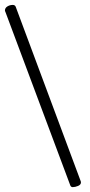

<svg xmlns="http://www.w3.org/2000/svg" viewBox="-45 -749 368 781"><path d="M251 12.2Q244.1 12.2 241.2 5.9L-22.9 -700.2Q-24.9 -704.1 -24.9 -706.1Q-24.9 -716.8 -14.9 -722.9Q-4.9 -729 6.8 -729Q16.1 -729 19 -721.2L283.2 -12.2Q284.2 -10.3 284.2 -6.8Q284.2 2.4 272.5 7.3Q260.7 12.2 251 12.2Z"/></svg>

Font: Junicode SmCond Light
Style: Italic
Weight: 300
Width: 4
Italic angle: -11°
Designer: Peter S. Baker
Version: Version 2.206